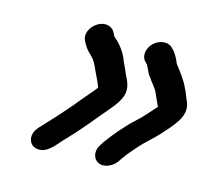

<svg xmlns="http://www.w3.org/2000/svg" viewBox="-71 -534 643 588"><g transform="rotate(15 251.0 -240.5)"><path d="M498.8 -285C496.7 -290.3 494.5 -295.3 492.3 -300L486 -316C484.1 -319.3 481.8 -324 479.2 -330C469 -352.1 451.6 -373.6 437.5 -392C431.1 -408.2 422.4 -425.1 409.7 -436C395.5 -450.9 368.4 -447.6 351.1 -431.5C332.4 -414 329.2 -387.8 342.3 -374C346.4 -369.7 350 -367.4 352.3 -361C359.5 -349.1 360.9 -339.3 371 -329C379 -314.8 394.1 -301.8 399.8 -285C405.4 -271.2 410.1 -262.8 415.7 -250C415.6 -249.3 415.1 -248.7 414.3 -248C398.4 -230.8 380.6 -208.8 362.6 -193C333.9 -167.3 305 -132.7 282.5 -102L276 -91C259.4 -67.1 269.3 -44.4 283.5 -37C304.8 -25.9 331.1 -41.1 342.2 -57L349.7 -68L362.9 -86C369.1 -92.7 376.8 -101.7 386.1 -113C405.2 -134.9 428.5 -153.2 447.2 -174C472.6 -203.8 514.7 -241.9 498.8 -285ZM147.6 -388C154 -373.3 164.5 -359.3 176.6 -349C186.5 -340 194.8 -325.4 200 -312C207.8 -294.2 217.8 -276.7 223.8 -259C213.5 -245 198.3 -229 187.9 -216C153 -172.5 117.1 -133.6 79.7 -94C51.1 -63.8 67.2 -24.3 103.8 -29.5C132.5 -33.6 151.5 -66.6 170.4 -84C197.9 -113.6 223.3 -142.4 249.4 -175C263.1 -191.8 284.1 -213.9 295.6 -232C316 -262.2 311.9 -284.1 303.2 -304L296.4 -318C294.3 -323.3 291.7 -329.3 288.6 -336L279.2 -356C271.6 -378.2 257.2 -399.2 241.6 -414C238.4 -417.1 230.3 -422.6 228.8 -428C223.7 -439.7 217.1 -448.5 203.2 -451.5C170.2 -458.6 132.8 -418.5 147.6 -388Z"/></g></svg>

Font: HoneyBee
Style: BdIt
Weight: 700
Foundry: Cannot Into Space Fonts
Version: Version 0.89